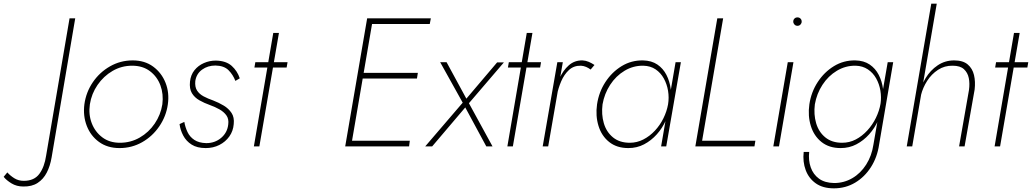

<svg xmlns="http://www.w3.org/2000/svg" viewBox="-199 -800 5638 1049"><path d="M-159 142 -179 166Q-164 185 -136 202Q-108 219 -72 219Q-25 220 6.5 199.5Q38 179 56.5 143Q75 107 83 60L212 -700H181L53 50Q44 112 16 150Q-12 188 -69 188Q-98 188 -120.5 174Q-143 160 -159 142Z M262 -230Q254 -167 275 -112.5Q296 -58 342 -24.5Q388 9 454 9Q521 9 577.5 -23Q634 -55 671.5 -110Q709 -165 718 -230Q727 -293 705.5 -347.5Q684 -402 638 -436Q592 -470 526 -470Q459 -470 402 -437.5Q345 -405 308 -350.5Q271 -296 262 -230ZM292 -230Q301 -288 334 -336Q367 -384 416 -412.5Q465 -441 523 -441Q581 -441 620.5 -411Q660 -381 677.5 -333.5Q695 -286 688 -230Q679 -173 646.5 -125Q614 -77 564.5 -48.5Q515 -20 456 -20Q399 -20 359.5 -50Q320 -80 302 -127.5Q284 -175 292 -230Z M808 -134 782 -122Q786 -90 802 -59.5Q818 -29 848 -10Q878 9 925 9Q966 9 999.5 -8Q1033 -25 1054 -54.5Q1075 -84 1078 -122Q1082 -159 1066 -183Q1050 -207 1023.5 -223Q997 -239 966 -251Q937 -261 913.5 -273.5Q890 -286 877.5 -305.5Q865 -325 868 -357Q874 -397 905 -419.5Q936 -442 978 -442Q1025 -441 1049.5 -416.5Q1074 -392 1087 -358L1111 -372Q1098 -412 1067 -440Q1036 -468 980 -469Q946 -469 915 -455.5Q884 -442 863.5 -416.5Q843 -391 839 -354Q835 -315 849.5 -291Q864 -267 890.5 -252Q917 -237 948 -226Q976 -216 1000 -202.5Q1024 -189 1038 -169.5Q1052 -150 1048 -120Q1043 -75 1009 -46.5Q975 -18 928 -18Q888 -19 863 -35.5Q838 -52 825.5 -78.5Q813 -105 808 -134Z M1196 -460 1191 -431H1367L1372 -460ZM1294 -620 1188 0H1218L1325 -620Z M1702 0H2036L2040 -31H1707ZM1817 -669H2149L2155 -700H1822ZM1766 -371H2079L2084 -402H1771ZM1807 -700 1687 0H1719L1839 -700Z M2517 -459 2349 -261 2241 -460H2206L2329 -239L2124 0H2162L2343 -213L2458 0H2492L2363 -236L2554 -459Z M2581 -460 2576 -431H2752L2757 -460ZM2679 -620 2573 0H2603L2710 -620Z M2876 -460H2846L2766 0H2796ZM3028 -420 3049 -445Q3034 -455 3018 -462Q3002 -469 2984 -470Q2940 -471 2908.5 -443Q2877 -415 2857.5 -371Q2838 -327 2829 -281H2844Q2851 -318 2867 -355.5Q2883 -393 2909.5 -417.5Q2936 -442 2975 -441Q2990 -440 3003 -434.5Q3016 -429 3028 -420Z M3492 -460 3413 0H3441L3521 -460ZM3063 -230Q3054 -167 3071 -112Q3088 -57 3129.5 -24Q3171 9 3234 9Q3281 9 3320 -11.5Q3359 -32 3389.5 -66Q3420 -100 3439 -142.5Q3458 -185 3465 -230Q3471 -272 3465.5 -314Q3460 -356 3442 -391Q3424 -426 3392.5 -447.5Q3361 -469 3314 -470Q3250 -471 3197 -438.5Q3144 -406 3108.5 -351.5Q3073 -297 3063 -230ZM3093 -230Q3103 -288 3134.5 -336.5Q3166 -385 3213.5 -413.5Q3261 -442 3316 -441Q3355 -440 3383 -421Q3411 -402 3428 -371Q3445 -340 3451 -303.5Q3457 -267 3451 -230Q3444 -191 3425.5 -153.5Q3407 -116 3379 -86Q3351 -56 3316 -38Q3281 -20 3242 -20Q3186 -20 3150 -49.5Q3114 -79 3100 -127Q3086 -175 3093 -230Z M3720 -700 3600 0H3923L3928 -31H3637L3752 -700Z M4135 -682Q4135 -673 4141.5 -666Q4148 -659 4158 -659Q4168 -659 4174.5 -666Q4181 -673 4181 -682Q4181 -692 4174.5 -698.5Q4168 -705 4158 -705Q4148 -705 4141.5 -698.5Q4135 -692 4135 -682ZM4105 -460 4026 0H4057L4136 -460Z M4192 30Q4186 84 4203 129.5Q4220 175 4258.5 202Q4297 229 4357 229Q4421 229 4473 198Q4525 167 4559.5 113Q4594 59 4604 -10L4681 -460H4651L4573 -10Q4564 51 4533.5 99Q4503 147 4457.5 173.5Q4412 200 4358 200Q4307 199 4275.5 176Q4244 153 4230.5 114.5Q4217 76 4222 30ZM4223 -230Q4214 -167 4231 -112Q4248 -57 4289.5 -24Q4331 9 4394 9Q4441 9 4480 -11.5Q4519 -32 4549.5 -66Q4580 -100 4599 -142.5Q4618 -185 4625 -230Q4631 -272 4625.5 -314Q4620 -356 4602 -391Q4584 -426 4552.5 -447.5Q4521 -469 4474 -470Q4410 -471 4357 -438.5Q4304 -406 4268.5 -351.5Q4233 -297 4223 -230ZM4253 -230Q4263 -288 4294.5 -336.5Q4326 -385 4373.5 -413.5Q4421 -442 4476 -441Q4514 -440 4542.5 -421Q4571 -402 4588 -371.5Q4605 -341 4611 -305Q4617 -269 4612 -234Q4605 -194 4586.5 -156Q4568 -118 4539.5 -87Q4511 -56 4476.5 -38Q4442 -20 4402 -20Q4346 -20 4310 -49.5Q4274 -79 4260 -127Q4246 -175 4253 -230Z M4919 -780H4889L4755 0H4785ZM5095 -308 5041 0H5071L5126 -311Q5131 -354 5122.5 -390Q5114 -426 5088 -448Q5062 -470 5014 -470Q4964 -470 4924 -443Q4884 -416 4858 -373Q4832 -330 4821 -281H4833Q4843 -321 4866.5 -358Q4890 -395 4926 -418.5Q4962 -442 5006 -441Q5047 -441 5067.5 -422Q5088 -403 5094 -373.5Q5100 -344 5095 -308Z M5243 -460 5238 -431H5414L5419 -460ZM5341 -620 5235 0H5265L5372 -620Z"/></svg>

Font: Jost ExtraLight
Style: Italic
Weight: 250
Italic angle: -5°
Version: Version 3.710